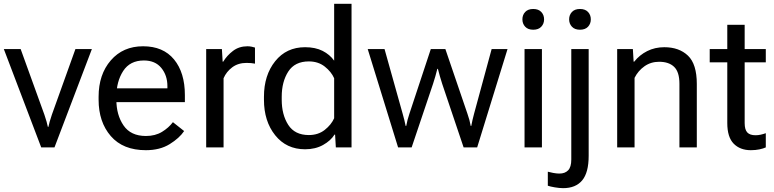

<svg xmlns="http://www.w3.org/2000/svg" viewBox="-20 -770 4045 1003"><path d="M0 -513.7 195.3 0H264.6L460 -513.7H374L251 -170.9Q244.1 -151.4 239.5 -134.3Q234.9 -117.2 232.9 -107.4H230Q228 -117.2 223.4 -134.3Q218.8 -151.4 211.9 -170.9L87.9 -513.7Z M495.1 -249Q495.1 -132.8 558.8 -59.1Q622.6 14.6 742.2 14.6Q815.4 14.6 866.5 -17.1Q917.5 -48.8 941.9 -85.4L883.3 -131.8Q861.3 -102.5 826.2 -81.1Q791 -59.6 742.2 -59.6Q663.1 -59.6 625.5 -114.5Q587.9 -169.4 587.9 -249V-264.6Q587.9 -344.2 623.5 -399.2Q659.2 -454.1 731.4 -454.1Q791 -454.1 822.8 -415Q854.5 -376 854.5 -320.3V-308.6H550.8V-236.3H945.8V-273.4Q945.8 -390.6 889.2 -459.5Q832.5 -528.3 727.5 -528.3Q622.6 -528.3 558.8 -454.6Q495.1 -380.9 495.1 -264.6Z M1057.1 0H1147.9V-361.3Q1162.6 -395.5 1193.4 -418.5Q1224.1 -441.4 1268.1 -441.4Q1280.8 -441.4 1291.5 -440.4Q1302.2 -439.5 1312 -437.5V-521.5Q1307.1 -523.4 1295.4 -525.9Q1283.7 -528.3 1272.9 -528.3Q1229 -528.3 1197.3 -504.2Q1165.5 -480 1146 -447.8H1143.1L1139.2 -513.7H1057.1Z M1358.9 -249Q1358.9 -136.7 1417.5 -63.5Q1476.1 9.8 1573.7 9.8Q1627.4 9.8 1667.7 -12.7Q1708 -35.2 1727.5 -66.9H1730.5L1734.4 0H1816.4V-750H1725.6V-453.1Q1703.1 -484.9 1665.3 -504.2Q1627.4 -523.4 1573.7 -523.4Q1476.1 -523.4 1417.5 -450.2Q1358.9 -377 1358.9 -264.6ZM1451.7 -249V-264.6Q1451.7 -342.8 1485.8 -396Q1520 -449.2 1593.3 -449.2Q1642.1 -449.2 1676.3 -422.4Q1710.4 -395.5 1725.6 -361.3V-152.3Q1710.4 -118.2 1676.3 -91.3Q1642.1 -64.5 1593.3 -64.5Q1520 -64.5 1485.8 -117.7Q1451.7 -170.9 1451.7 -249Z M1900.9 -513.7 2059.6 0H2130.4L2242.2 -332Q2248.5 -351.6 2254.2 -371.1Q2259.8 -390.6 2264.6 -410.2H2267.6Q2272.5 -390.6 2278.1 -371.1Q2283.7 -351.6 2290 -332L2401.9 0H2472.7L2631.3 -513.7H2548.3L2456.5 -175.8Q2451.2 -156.2 2448.5 -144Q2445.8 -131.8 2441.9 -112.3H2439Q2435.1 -131.8 2431.9 -144Q2428.7 -156.2 2421.9 -175.8L2306.6 -513.7H2230.5L2118.7 -175.8Q2112.3 -156.2 2109.1 -144Q2106 -131.8 2102.1 -112.3H2099.1Q2095.2 -131.8 2092 -144Q2088.9 -156.2 2083.5 -175.8L1988.8 -513.7Z M2720.2 0H2811V-513.7H2720.2ZM2709 -668.9Q2709 -646 2723.6 -630.4Q2738.3 -614.7 2765.6 -614.7Q2793 -614.7 2807.6 -630.4Q2822.3 -646 2822.3 -668.9Q2822.3 -691.9 2807.6 -707.5Q2793 -723.1 2765.6 -723.1Q2738.3 -723.1 2723.6 -707.5Q2709 -691.9 2709 -668.9Z M2841.8 200.2Q2854 204.6 2878.2 208.7Q2902.3 212.9 2921.9 212.9Q2987.3 212.9 3021.2 172.4Q3055.2 131.8 3055.2 43.9V-513.7H2964.4V63.5Q2964.4 102.5 2948 119.6Q2931.6 136.7 2902.3 136.7Q2887.7 136.7 2869.6 133.3Q2851.6 129.9 2841.8 127ZM2953.1 -668.9Q2953.1 -646 2967.8 -630.4Q2982.4 -614.7 3009.8 -614.7Q3037.1 -614.7 3051.8 -630.4Q3066.4 -646 3066.4 -668.9Q3066.4 -691.9 3051.8 -707.5Q3037.1 -723.1 3009.8 -723.1Q2982.4 -723.1 2967.8 -707.5Q2953.1 -691.9 2953.1 -668.9Z M3204.1 0H3294.9V-363.3Q3313.5 -400.4 3346.7 -423.8Q3379.9 -447.3 3423.3 -447.3Q3474.1 -447.3 3501.7 -420.7Q3529.3 -394 3529.3 -332.5V0H3620.1V-331.5Q3620.1 -435.1 3574 -479.2Q3527.8 -523.4 3450.2 -523.4Q3401.4 -523.4 3361.1 -503.2Q3320.8 -482.9 3293 -447.8H3290L3286.1 -513.7H3204.1Z M3687.5 -444.3H3980.5V-513.7H3687.5ZM3779.3 -127Q3779.3 -53.7 3812.7 -19.5Q3846.2 14.6 3902.3 14.6Q3926.8 14.6 3947.3 10.3Q3967.8 5.9 3980.5 0V-74.2Q3966.8 -69.3 3953.6 -66.4Q3940.4 -63.5 3926.8 -63.5Q3897.5 -63.5 3883.8 -78.1Q3870.1 -92.8 3870.1 -127V-640.6H3779.3V-486.3V-471.7Z"/></svg>

Font: Roboto Flex
Style: Regular
Weight: 400
Designer: Berlow after Robertson
Foundry: Google
Version: Version 3.200;gftools[0.9.32]